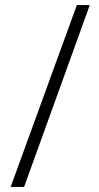

<svg xmlns="http://www.w3.org/2000/svg" viewBox="-20 -736 390 757"><path d="M334 -716H283L22 1H75Z"/></svg>

Font: Noto Sans Myanmar UI ExtraCondensed Light
Style: Regular
Weight: 300
Width: 2
Designer: Monotype Design Team
Foundry: Monotype Imaging Inc.
Version: Version 2.103